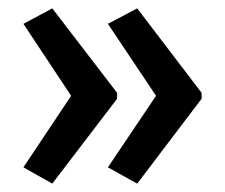

<svg xmlns="http://www.w3.org/2000/svg" viewBox="-20 -496 537 459"><path d="M462 -260V-274L308 -476L238 -439L353 -267L238 -96L308 -57ZM260 -260V-274L105 -476L36 -439L150 -267L36 -96L105 -57Z"/></svg>

Font: Noto Sans Gurmukhi UI Condensed Medium
Style: Regular
Weight: 500
Width: 3
Designer: Jelle Bosma - Monotype Design Team
Foundry: Monotype Imaging Inc.
Version: Version 2.004